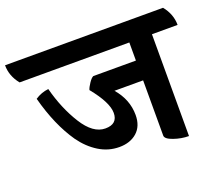

<svg xmlns="http://www.w3.org/2000/svg" viewBox="-158 -781 1096 957"><g transform="rotate(-20 389.5 -302.5)"><path d="M828 -520H692V20Q652 20 612 6Q572 -8 572 -26V-319H420Q478 -252 478 -170Q478 -111 442 -79Q406 -47 348 -47Q290 -47 240 -78Q190 -109 152 -162Q82 -263 42 -414Q75 -436 113 -440Q142 -329 195.5 -243.5Q249 -158 314 -158Q379 -158 379 -217Q379 -273 304 -365Q308 -379 322 -399.5Q336 -420 346 -424H572V-520H-10Q-49 -568 -49 -625H789Q828 -577 828 -520Z"/></g></svg>

Font: Karma
Style: Bold
Weight: 700
Designer: Joana Correia
Foundry: Indian Type Foundry
Version: Version 1.202;PS 1.0;hotconv 1.0.78;makeotf.lib2.5.61930; tt